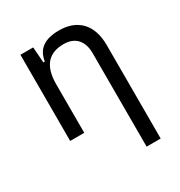

<svg xmlns="http://www.w3.org/2000/svg" viewBox="-176 -650 938 999"><g transform="rotate(-30 293.0 -151.0)"><path d="M415.5 224.6H500V-336.9C500 -458 435.5 -527.3 322.3 -527.3C235.4 -527.3 188.5 -493.2 178.2 -423.8H169.4L162.6 -517.6H85.9V0H170.4V-291.5C170.4 -400.4 216.3 -453.6 307.6 -453.6C376 -453.6 415.5 -411.6 415.5 -337.4Z"/></g></svg>

Font: Cascadia Code SemiLight
Style: Regular
Weight: 350
Monospace: yes
Designer: Aaron Bell
Foundry: Saja Typeworks
Version: Version 2404.023